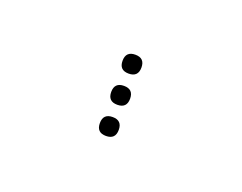

<svg xmlns="http://www.w3.org/2000/svg" viewBox="-35 -390 241 191"><g transform="rotate(20 85.5 -295.0)"><path d="M85 -252Q75 -252 75 -262Q75 -272 85 -272Q95 -272 95 -262Q95 -252 85 -252ZM85 -285Q75 -285 75 -295Q75 -305 85 -305Q95 -305 95 -295Q95 -285 85 -285ZM85 -318Q75 -318 75 -328Q75 -338 85 -338Q95 -338 95 -328Q95 -318 85 -318Z"/></g></svg>

Font: Raleway Dots
Style: Regular
Weight: 400
Designer: Matt McInerney, Pablo Impallari, Rodrigo Fuenzalida, Brenda Gallo
Foundry: Matt McInerney, Pablo Impallari, Rodrigo Fuenzalida, Brenda Gallo
Version: Version 1.000